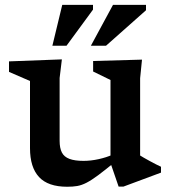

<svg xmlns="http://www.w3.org/2000/svg" viewBox="-20 -736 686 768"><path d="M218.5 -172.5Q218.5 -143.5 227.5 -126Q236.5 -108.5 257.8 -100.5Q279 -92.5 314 -92.5Q343.5 -92.5 375 -99.5Q406.5 -106.5 430.5 -117.5L441.5 -89.5Q400 -55.5 372.8 -35.2Q345.5 -15 326 -5Q306.5 5 289 8Q271.5 11 249 11Q172 11 136 -28Q100 -67 100 -143V-412L16 -448.5V-490.5L227.5 -498.5L218.5 -424ZM454.5 10.5 422 -84V-416L352.5 -450V-492L548 -497.5L540.5 -423V-114Q545 -111 555.5 -105Q566 -99 578.8 -92Q591.5 -85 603.8 -78.8Q616 -72.5 624 -69V-45.5L473.5 10.5ZM343.5 -553 432 -716.5H564V-695L404 -553ZM189.5 -553 229 -716.5H352V-697.5L246 -553Z"/></svg>

Font: Newsreader 9pt Medium
Style: Regular
Weight: 500
Designer: Hugues Gentile
Foundry: Production Type
Version: Version 1.003